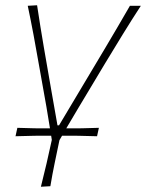

<svg xmlns="http://www.w3.org/2000/svg" viewBox="-20 -516 556 730"><path d="M39 2 46 -30Q80.5 -28.5 111.8 -28.2Q143 -28 170 -28Q163.5 -69 156.5 -109.8Q149.5 -150.5 142.5 -188.5L127.5 -272.5Q118 -327.5 107.5 -383.5Q97 -439.5 85.5 -494L121 -496Q133.5 -413 147 -334.5Q160.5 -256 175 -173L198.5 -39.5H204.5L284.5 -173.5Q333.5 -255.5 381 -335.2Q428.5 -415 474 -494H515.5Q480 -439.5 445.8 -383.8Q411.5 -328 378 -272.5L325 -184Q301.5 -145 278.5 -106.5Q255.5 -68 232 -28Q259 -28 290 -28.2Q321 -28.5 356 -30L349 2Q311 0.5 277.2 0.2Q243.5 0 216 0Q211 8.5 206 17Q196.5 62.5 187.8 104.5Q179 146.5 171.5 192L135.5 194Q147 148.5 157 105.5Q167 62.5 177 16Q176 8 174.5 0Q146 0 111.8 0.2Q77.5 0.5 39 2Z"/></svg>

Font: Commissioner Flair Thin
Style: Italic
Weight: 100
Italic angle: -12°
Designer: Kostas Bartsokas
Foundry: Kostas Bartsokas
Version: Version 1.000; ttfautohint (v1.8.3)